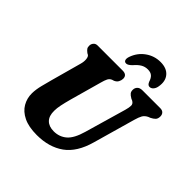

<svg xmlns="http://www.w3.org/2000/svg" viewBox="-240 -1096 1287 1287"><g transform="rotate(45 403.0 -453.0)"><path d="M523 -232.5 608 -527Q616 -555 616.2 -573.5Q616.5 -592 596 -603L584 -608Q563.5 -620 555.8 -630.2Q548 -640.5 548.5 -657Q548.5 -675 560.8 -687.5Q573 -700 597.5 -700H765.5Q786 -700 796 -689Q806 -678 806 -661.5Q806 -639.5 795.2 -628.2Q784.5 -617 764.5 -607L751 -602Q727.5 -590.5 717.2 -572.2Q707 -554 697.5 -520L613.5 -224Q578.5 -98 500.8 -42.5Q423 13 308 13Q230.5 13 181.5 -11Q132.5 -35 109.5 -75Q86.5 -115 87 -162Q87.5 -198 98 -240.2Q108.5 -282.5 118 -316.5L178 -534.5Q185 -559.5 182.8 -581Q180.5 -602.5 170.5 -609.5L159.5 -615.5Q144.5 -627 138.5 -636Q132.5 -645 133 -661Q133.5 -676.5 143.8 -688.2Q154 -700 172 -700H409Q451.5 -700 451 -663Q450.5 -647.5 442.8 -633Q435 -618.5 417 -610.5L402.5 -606Q386 -599 378 -583Q370 -567 362.5 -538.5L300.5 -316.5Q288 -270.5 281.8 -240Q275.5 -209.5 275.5 -185.5Q274.5 -136 299.5 -110.5Q324.5 -85 370.5 -85Q423.5 -85 461.5 -117.5Q499.5 -150 523 -232.5ZM523.5 -825Q497 -825 475.5 -812.2Q454 -799.5 431.5 -773Q408.5 -749.5 392.5 -749.5Q377.5 -749.5 373 -762Q368.5 -774.5 375.5 -795Q395.5 -852.5 443 -886.5Q490.5 -920.5 549 -920.5Q607.5 -920.5 636.5 -886.2Q665.5 -852 655 -794.5Q651.5 -774.5 640.2 -762Q629 -749.5 614 -749.5Q597.5 -749.5 588 -773Q580 -799.5 565.2 -812.2Q550.5 -825 523.5 -825Z"/></g></svg>

Font: Fraunces 72pt SuperSoft
Style: Bold Italic
Weight: 700
Italic angle: -16°
Version: Version 1.000;[0bf87f6ff]